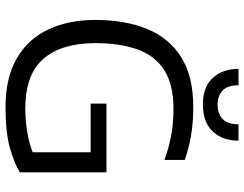

<svg xmlns="http://www.w3.org/2000/svg" viewBox="-112 -742 864 679"><g transform="rotate(90 319.5 -402.0)"><path d="M349 -688Q287 -688 255 -723Q223 -758 223 -814H281Q281 -776 299.5 -758Q318 -740 349 -740Q382 -740 400.5 -758Q419 -776 419 -814H477Q477 -758 444.5 -723Q412 -688 349 -688ZM359 10Q255 10 186.5 -29.5Q118 -69 84 -140.5Q50 -212 50 -308Q50 -413 82 -491Q114 -569 182 -611.5Q250 -654 358 -654Q414 -654 459.5 -646Q505 -638 545 -624V-552Q505 -567 460 -575.5Q415 -584 365 -584Q278 -584 227 -551Q176 -518 154 -456Q132 -394 132 -308Q132 -189 187 -124.5Q242 -60 364 -60Q407 -60 447 -67Q487 -74 518 -86V-291H346V-347H589V-41Q560 -22 504.5 -6Q449 10 359 10Z"/></g></svg>

Font: Kanit Light
Style: Regular
Weight: 300
Designer: Katatrad Team
Foundry: CadsonDemak
Version: Version 2.000; ttfautohint (v1.8.3)